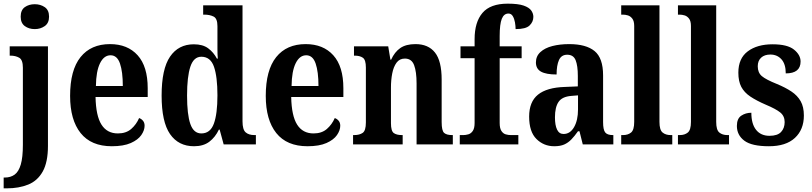

<svg xmlns="http://www.w3.org/2000/svg" viewBox="-36 -789 4439 1049"><path d="M154 -630Q122 -630 99.5 -646.5Q77 -663 77 -698Q77 -734 99.5 -750Q122 -766 154 -766Q185 -766 208.5 -750Q232 -734 232 -698Q232 -663 208.5 -646.5Q185 -630 154 -630ZM-16 240V181H-10Q22 181 44 165Q66 149 77.5 110Q89 71 89 2V-419Q89 -462 69 -473.5Q49 -485 21 -485H17V-536H226V8Q226 97 197.5 148Q169 199 118 219.5Q67 240 2 240Z M575 10Q462 10 404.5 -62Q347 -134 347 -265Q347 -406 404 -477Q461 -548 565 -548Q661 -548 716 -487Q771 -426 771 -307V-259H486Q488 -156 518.5 -108Q549 -60 608 -60Q653 -60 681 -84.5Q709 -109 724 -144Q736 -140 745 -129.5Q754 -119 754 -102Q754 -77 736 -51Q718 -25 678.5 -7.5Q639 10 575 10ZM635 -319Q635 -397 619.5 -442Q604 -487 568 -487Q532 -487 510.5 -443.5Q489 -400 488 -319Z M1024 10Q939 10 893 -56.5Q847 -123 847 -267Q847 -412 893 -479.5Q939 -547 1023 -547Q1072 -547 1101.5 -525Q1131 -503 1149 -469H1154Q1152 -492 1152 -521.5Q1152 -551 1152 -580V-646Q1152 -688 1131 -698.5Q1110 -709 1081 -709H1074V-760H1289V-126Q1289 -81 1306 -66Q1323 -51 1354 -51H1362V0H1186L1164 -81H1160Q1140 -39 1107.5 -14.5Q1075 10 1024 10ZM1064 -60Q1113 -60 1132.5 -113.5Q1152 -167 1152 -268Q1152 -370 1133 -424.5Q1114 -479 1064 -479Q1022 -479 1004 -424.5Q986 -370 986 -267Q986 -163 1004 -111.5Q1022 -60 1064 -60Z M1644 10Q1531 10 1473.5 -62Q1416 -134 1416 -265Q1416 -406 1473 -477Q1530 -548 1634 -548Q1730 -548 1785 -487Q1840 -426 1840 -307V-259H1555Q1557 -156 1587.5 -108Q1618 -60 1677 -60Q1722 -60 1750 -84.5Q1778 -109 1793 -144Q1805 -140 1814 -129.5Q1823 -119 1823 -102Q1823 -77 1805 -51Q1787 -25 1747.5 -7.5Q1708 10 1644 10ZM1704 -319Q1704 -397 1688.5 -442Q1673 -487 1637 -487Q1601 -487 1579.5 -443.5Q1558 -400 1557 -319Z M1893 0V-51H1899Q1928 -51 1945.5 -63Q1963 -75 1963 -120V-420Q1963 -462 1946.5 -473.5Q1930 -485 1902 -485H1898V-536H2085L2097 -463H2101Q2120 -505 2151 -526.5Q2182 -548 2234 -548Q2304 -548 2340.5 -502Q2377 -456 2377 -354V-122Q2377 -75 2390.5 -63Q2404 -51 2434 -51H2438V0H2240V-333Q2240 -397 2226.5 -433Q2213 -469 2176 -469Q2147 -469 2130.5 -446.5Q2114 -424 2107 -388Q2100 -352 2100 -311V-116Q2100 -73 2115.5 -62Q2131 -51 2160 -51H2164V0Z M2476 0V-51H2496Q2508 -51 2522.5 -55Q2537 -59 2547 -73.5Q2557 -88 2557 -117V-471H2480V-536H2557V-575Q2557 -668 2600 -718.5Q2643 -769 2738 -769Q2795 -769 2825 -758.5Q2855 -748 2866.5 -731.5Q2878 -715 2878 -697Q2878 -670 2857.5 -650Q2837 -630 2781 -630Q2781 -647 2777.5 -667Q2774 -687 2765.5 -701Q2757 -715 2742 -715Q2717 -715 2705.5 -686Q2694 -657 2694 -592V-536H2814V-471H2694V-117Q2694 -88 2703.5 -73.5Q2713 -59 2727 -55Q2741 -51 2755 -51H2796V0Z M2992 10Q2935 10 2895 -29.5Q2855 -69 2855 -152Q2855 -233 2903.5 -272Q2952 -311 3050 -314L3121 -317V-374Q3121 -430 3109 -460Q3097 -490 3063 -490Q3031 -490 3018 -461Q3005 -432 3005 -382Q2948 -382 2920 -397.5Q2892 -413 2892 -448Q2892 -482 2916.5 -504.5Q2941 -527 2982 -537.5Q3023 -548 3074 -548Q3166 -548 3212.5 -510Q3259 -472 3259 -377V-122Q3259 -80 3270.5 -65.5Q3282 -51 3312 -51H3315V0H3148L3130 -72H3122Q3103 -45 3085.5 -27Q3068 -9 3046.5 0.5Q3025 10 2992 10ZM3043 -57Q3079 -57 3100.5 -94.5Q3122 -132 3122 -191V-268L3085 -265Q3035 -261 3015.5 -232Q2996 -203 2996 -148Q2996 -105 3007.5 -81Q3019 -57 3043 -57Z M3358 0V-51H3368Q3395 -51 3412 -65Q3429 -79 3429 -123V-647Q3429 -674 3418.5 -687.5Q3408 -701 3394 -705Q3380 -709 3368 -709H3358V-760H3567V-123Q3567 -79 3584 -65Q3601 -51 3628 -51H3637V0Z M3668 0V-51H3678Q3705 -51 3722 -65Q3739 -79 3739 -123V-647Q3739 -674 3728.5 -687.5Q3718 -701 3704 -705Q3690 -709 3678 -709H3668V-760H3877V-123Q3877 -79 3894 -65Q3911 -51 3938 -51H3947V0Z M4165 10Q4071 10 4030.5 -20.5Q3990 -51 3990 -101Q3990 -141 4014 -157Q4038 -173 4069 -173Q4069 -112 4095 -79.5Q4121 -47 4168 -47Q4212 -47 4231.5 -68Q4251 -89 4251 -122Q4251 -155 4227 -174.5Q4203 -194 4148 -217Q4097 -239 4063.5 -261.5Q4030 -284 4014 -314.5Q3998 -345 3998 -392Q3998 -470 4049.5 -508.5Q4101 -547 4185 -547Q4266 -547 4302 -518Q4338 -489 4338 -453Q4338 -388 4257 -388Q4257 -439 4233.5 -465Q4210 -491 4173 -491Q4141 -491 4122.5 -474Q4104 -457 4104 -427Q4104 -392 4126.5 -373Q4149 -354 4209 -330Q4255 -311 4288 -289Q4321 -267 4338.5 -236Q4356 -205 4356 -158Q4356 -81 4307 -35.5Q4258 10 4165 10Z"/></svg>

Font: Noto Serif Lao Condensed
Style: Bold
Weight: 700
Width: 3
Designer: Monotype Design Team
Foundry: Monotype Imaging Inc.
Version: Version 2.003; ttfautohint (v1.8.4.7-5d5b)